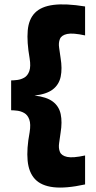

<svg xmlns="http://www.w3.org/2000/svg" viewBox="-20 -632 432 862"><path d="M362 196Q275 215 220 208.5Q165 202 137 172Q109 142 104 89Q99 36 113 -38Q119 -75 111.5 -95.5Q104 -116 89 -124.5Q74 -133 57.5 -135Q41 -137 30 -137V-271Q41 -271 57.5 -273Q74 -275 89 -283.5Q104 -292 111.5 -312.5Q119 -333 113 -370Q100 -444 104.5 -495Q109 -546 137 -574.5Q165 -603 220 -610Q275 -617 362 -603V-473Q307 -485 281.5 -479.5Q256 -474 249 -457Q242 -440 245.5 -417.5Q249 -395 252 -372Q260 -324 252.5 -288Q245 -252 217 -230.5Q189 -209 135 -203Q189 -197 217 -176Q245 -155 252.5 -119.5Q260 -84 252 -36Q249 -13 245.5 10Q242 33 249 50Q256 67 281.5 72.5Q307 78 362 66Z"/></svg>

Font: Darker Grotesque Black
Style: Regular
Weight: 900
Designer: Gabriel Lam
Foundry: TypeRant
Version: Version 1.000;gftools[0.9.28]